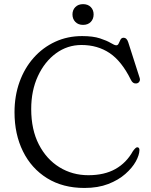

<svg xmlns="http://www.w3.org/2000/svg" viewBox="-20 -889 730 926"><path d="M652.5 -165Q652 -141 634.8 -110Q617.5 -79 584.2 -49.8Q551 -20.5 501.8 -1.5Q452.5 17.5 387.5 17.5Q283 17.5 207.2 -29.5Q131.5 -76.5 90.8 -159Q50 -241.5 50 -347.5Q50 -426.5 74.2 -493.8Q98.5 -561 142.5 -610.5Q186.5 -660 246 -687.5Q305.5 -715 376 -715Q428.5 -715 462 -704Q495.5 -693 514 -681.8Q532.5 -670.5 541 -670.5Q548.5 -670.5 552.5 -679.5Q556.5 -688.5 561.2 -697.8Q566 -707 576.5 -707Q591.5 -707 598.5 -685L653.5 -513.5Q657 -503 651.8 -495Q646.5 -487 636.5 -486.5Q620.5 -485 611.5 -503.5Q567 -594 508.8 -633Q450.5 -672 373 -672Q305 -672 250 -631.8Q195 -591.5 162.8 -521.8Q130.5 -452 130.5 -363Q130.5 -264 167.2 -192.5Q204 -121 266.5 -82.5Q329 -44 406 -44Q483.5 -44 536.5 -73.8Q589.5 -103.5 621 -160Q627.5 -169 633 -174.2Q638.5 -179.5 644 -178.5Q652.5 -177 652.5 -165ZM380.5 -769Q357.5 -769 343.5 -783.2Q329.5 -797.5 329.5 -819.5Q329.5 -841 343.5 -855Q357.5 -869 380.5 -869Q404 -869 417.8 -855Q431.5 -841 431.5 -819.5Q431.5 -797.5 417.8 -783.2Q404 -769 380.5 -769Z"/></svg>

Font: Fraunces 9pt S100 Light
Style: Regular
Weight: 300
Version: Version 1.000; ttfautohint (v1.8.3)